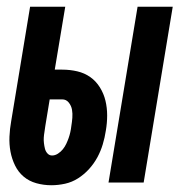

<svg xmlns="http://www.w3.org/2000/svg" viewBox="-20 -540 540 568"><path d="M301 0 387 -520H491L405 0ZM132 8Q109 8 87.5 2Q66 -4 50 -17.5Q34 -31 24.5 -50.5Q15 -70 11 -91.5Q7 -113 8 -136Q9 -159 13 -181L69 -520H173L142 -334H164Q187 -334 208.5 -329Q230 -324 247 -312Q264 -300 275.5 -281.5Q287 -263 292 -242Q297 -221 297 -198.5Q297 -176 293 -153Q290 -133 284 -113Q278 -93 268 -74.5Q258 -56 243.5 -40Q229 -24 211 -12.5Q193 -1 172.5 3.5Q152 8 132 8ZM134 -80Q143 -80 151.5 -85.5Q160 -91 166 -98.5Q172 -106 176 -114.5Q180 -123 183 -131.5Q186 -140 188 -149Q190 -158 191 -167Q193 -179 194 -191.5Q195 -204 193 -215.5Q191 -227 183.5 -236.5Q176 -246 164 -246H127L114 -167Q113 -158 111.5 -149.5Q110 -141 109.5 -133Q109 -125 110 -116.5Q111 -108 113 -100Q115 -92 120.5 -86Q126 -80 134 -80Z"/></svg>

Font: Iosevka SS18
Style: Bold Italic
Weight: 700
Italic angle: -9°
Monospace: yes
Designer: Belleve Invis
Foundry: Belleve Invis
Version: Version 25.1.1; ttfautohint (v1.8.4)